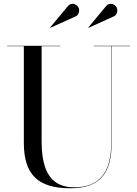

<svg xmlns="http://www.w3.org/2000/svg" viewBox="-20 -996 736 1031"><path d="M592 -908.5C609 -916 615 -941 605.5 -957.5C596 -974 568 -985.5 549.5 -963L454 -848L455 -846.5ZM387 -908.5C404 -916 410 -941 400.5 -957.5C391 -974 363 -985.5 344.5 -963L249 -848L250 -846.5ZM18.5 -750V-748H108V-230C108 -57 185 15 358 15C516 15 579.5 -65 579.5 -230V-748H678.5V-750H483V-748H577.5V-230C577.5 -68 512 10 378 10C234 10 203.5 -108 203.5 -240V-748H303.5V-750Z"/></svg>

Font: Bodoni* 96pt
Style: Regular
Weight: 400
Version: Version 2.3